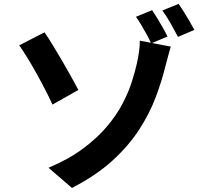

<svg xmlns="http://www.w3.org/2000/svg" viewBox="-20 -887 1040 978"><path d="M227.1 -32.4Q329.8 -75.7 402.4 -129.7Q475 -183.7 524.3 -242.1Q573.6 -300.4 603.8 -358.2Q634 -416.1 650.8 -468.4Q667.6 -520.8 676.8 -562Q684.8 -596.6 688.9 -629.1Q692.9 -661.5 692.1 -679.9L850 -649.5Q841.4 -622.3 833.3 -590Q825.2 -557.8 820.9 -543.4Q802.9 -470.9 772.6 -390.3Q742.2 -309.8 689.7 -228Q637.1 -146.2 554 -70Q470.8 6.3 346.6 70.3ZM206.6 -722.3Q225.5 -695.6 249.1 -656.7Q272.8 -617.9 297.7 -575.2Q322.6 -532.6 344 -493.7Q365.4 -454.9 379.1 -428.8L247.4 -354.3Q228.9 -394.5 206.5 -437.4Q184.2 -480.3 161.1 -521.4Q138.1 -562.5 116.6 -597.4Q95.1 -632.3 77.9 -656ZM754.8 -835.3Q767.3 -817.2 782 -792.8Q796.8 -768.4 810.6 -743.9Q824.4 -719.4 833.1 -700.9L749.7 -665.9Q740.5 -687.4 727.1 -711.7Q713.8 -735.9 699.9 -759.5Q685.9 -783.1 672.4 -801.4ZM889.9 -867.3Q902.7 -849.2 917.7 -825Q932.7 -800.8 946.6 -776.7Q960.6 -752.6 970 -734.7L886.6 -699.1Q870.4 -730.1 849 -768.2Q827.5 -806.3 806.8 -833.5Z"/></svg>

Font: Noto Sans SC Thin
Style: Regular
Weight: 100
Designer: Ryoko NISHIZUKA 西塚涼子 (kana, bopomofo & ideographs); Paul D. Hunt (Latin, Greek & Cyrillic); Sandoll Communications 산돌커뮤니
Foundry: Adobe
Version: Version 2.004-H2;hotconv 1.0.118;makeotfexe 2.5.65603